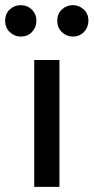

<svg xmlns="http://www.w3.org/2000/svg" viewBox="-64 -726 364 746"><path d="M167 0H69V-493H167ZM16.5 -584Q-8 -584 -26 -601.2Q-44 -618.5 -44 -645Q-44 -672.5 -26 -689.2Q-8 -706 16.5 -706Q42.5 -706 60 -688.5Q77.5 -671 77.5 -645Q77.5 -621 61 -602.5Q44.5 -584 16.5 -584ZM219 -584Q194.5 -584 176.5 -601.2Q158.5 -618.5 158.5 -645Q158.5 -672.5 176.5 -689.2Q194.5 -706 219 -706Q243.5 -706 261.5 -689.2Q279.5 -672.5 279.5 -645Q279.5 -620 262.5 -602Q245.5 -584 219 -584Z"/></svg>

Font: Acari Sans Neue SemiBold
Style: Regular
Weight: 600
Designer: Alfredo Marco Pradil (font), Cristiano Sobral (main changes)
Foundry: Hanken Design Co. (font), Cristiano Sobral (main changes)
Version: Version 2.459;March 19, 2022;FontCreator 14.0.0.2808 64-bit;